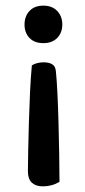

<svg xmlns="http://www.w3.org/2000/svg" viewBox="-20 -493 303 681"><path d="M79 115Q79 87 80 40.5Q81 -6 82.5 -59Q84 -112 86.5 -165.5Q89 -219 93 -261Q100 -266 111.5 -269Q123 -272 134 -272Q153 -272 164.5 -265.5Q176 -259 178 -242Q181 -215 183.5 -165Q186 -115 187.5 -58.5Q189 -2 190 54.5Q191 111 191 152Q164 168 132 168Q107 168 93 155Q79 142 79 115ZM201 -406Q201 -377 183 -358.5Q165 -340 134 -340Q102 -340 84.5 -358.5Q67 -377 67 -406Q67 -435 84.5 -454Q102 -473 134 -473Q165 -473 183 -454Q201 -435 201 -406Z"/></svg>

Font: Baloo Thambi 2 Medium
Style: Regular
Weight: 500
Designer: Aadarsh Rajan and Ek Type
Foundry: Ek Type
Version: Version 1.640;hotconv 1.0.111;makeotfexe 2.5.65597; ttfautoh